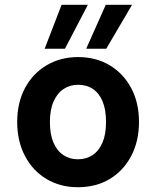

<svg xmlns="http://www.w3.org/2000/svg" viewBox="-20 -772 654 804"><path d="M306 12Q232 12 174.5 -22.5Q117 -57 84.5 -119Q52 -181 52 -261Q52 -342 84.5 -403Q117 -464 175 -498.5Q233 -533 307 -533Q382 -533 439.5 -498.5Q497 -464 529.5 -403Q562 -342 562 -261Q562 -181 529.5 -119Q497 -57 439.5 -22.5Q382 12 306 12ZM306 -105Q341 -105 367.5 -122.5Q394 -140 409 -174.5Q424 -209 424 -261Q424 -313 409.5 -347.5Q395 -382 369 -399.5Q343 -417 307 -417Q273 -417 246.5 -399.5Q220 -382 204.5 -347.5Q189 -313 189 -261Q189 -209 204 -174.5Q219 -140 245.5 -122.5Q272 -105 306 -105ZM341 -568 423 -752H533L425 -568ZM167 -568 238 -752H348L252 -568Z"/></svg>

Font: DM Sans 10pt
Style: Bold
Weight: 700
Version: Version 4.004;gftools[0.9.30]